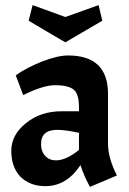

<svg xmlns="http://www.w3.org/2000/svg" viewBox="-20 -733 509 756"><path d="M60.5 -37.1Q24.4 -75.2 24.4 -138.7Q24.4 -202.1 82 -248Q139.6 -294.9 222.7 -294.9Q246.1 -294.9 291 -294.9Q291 -298.8 291 -311.5Q291 -361.3 271.5 -378.9Q251 -397.5 196.3 -397.5Q172.9 -397.5 141.6 -387.7Q110.4 -377.9 71.3 -358.4Q61.5 -384.8 42 -436.5Q85 -466.8 146.5 -491.2Q208 -514.6 248 -514.6Q405.3 -514.6 405.3 -363.3Q405.3 -297.9 405.3 -167Q405.3 -111.3 440.4 -42Q404.3 -27.3 334 2.9Q308.6 -44.9 296.9 -83Q242.2 0 158.2 0Q98.6 0 60.5 -37.1ZM237.3 -566.4Q201.2 -586.9 92.8 -651.4Q96.7 -666 108.4 -712.9Q140.6 -701.2 237.3 -666Q269.5 -677.7 368.2 -712.9Q372.1 -697.3 382.8 -651.4Q346.7 -629.9 237.3 -566.4ZM200.2 -101.6Q240.2 -101.6 291 -142.6Q291 -165 291 -210Q238.3 -221.7 205.1 -221.7Q141.6 -221.7 141.6 -166Q141.6 -136.7 158.2 -119.1Q173.8 -101.6 200.2 -101.6Z"/></svg>

Font: Acme Polish
Style: Regular
Weight: 400
Designer: Juan Pablo del Peral
Version: Version 1.002